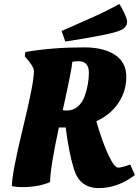

<svg xmlns="http://www.w3.org/2000/svg" viewBox="-20 -953 712 985"><path d="M237 -19Q178 7 93 7Q64 7 41 2Q41 -64 97.5 -295.5Q154 -527 154 -587Q154 -611 118 -651L107 -664L110 -686Q246 -710 412 -710Q512 -710 570 -671.5Q628 -633 628 -559.5Q628 -486 588 -425.5Q548 -365 474 -331Q507 -219 537 -156Q567 -93 586 -93Q602 -93 636 -105L648 -109L672 -55Q584 12 486.5 12Q389 12 359 -86Q333 -172 317 -299H282Q237 -89 237 -19ZM632 -842Q632 -810 594 -796Q545 -775 315 -740L296 -794Q323 -806 373 -828Q423 -850 452 -863Q535 -900 592 -933Q603 -917 617.5 -886.5Q632 -856 632 -842ZM323 -386Q355 -386 378.5 -406Q402 -426 414 -458Q436 -521 436 -580Q436 -639 383 -639Q367 -639 351 -636Q350 -605 302 -388Q309 -386 323 -386Z"/></svg>

Font: Oleo Script
Style: Bold
Weight: 700
Designer: Soytutype
Foundry: Soytutype
Version: Version 1.002